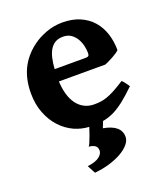

<svg xmlns="http://www.w3.org/2000/svg" viewBox="-128 -558 747 864"><g transform="rotate(-20 245.5 -126.0)"><path d="M362.8 111.8Q362.8 129.9 348.1 147.2Q333.5 164.6 308.1 179Q282.7 193.4 249.3 203.4Q215.8 213.4 178.2 216.8L157.7 178.2Q197.3 172.9 214.6 159.2Q231.9 145.5 231.9 129.9Q231.9 113.3 220.9 106Q210 98.6 191.4 97.2Q191.9 96.7 193.4 94.7Q195.3 92.8 199.7 82.8Q204.1 72.8 211.9 51.8Q217.3 37.1 224.6 14.2Q188.5 12.2 155.8 -2Q118.2 -19 90.1 -49.6Q62 -80.1 45.7 -122.6Q29.3 -165 29.3 -216.8Q29.3 -283.2 53.5 -333.3Q77.6 -383.3 127.4 -420.4Q154.8 -440.9 192.1 -454.8Q229.5 -468.8 270.5 -468.8Q318.4 -468.8 354.2 -453.1Q390.1 -437.5 414.1 -410.2Q438 -382.8 450 -345.9Q461.9 -309.1 461.9 -267.1Q457.5 -262.2 448.5 -256.1Q439.5 -250 428.7 -244.1Q418 -238.3 407.2 -232.9Q396.5 -227.5 388.7 -224.6H166Q167.5 -190.9 175.5 -162.8Q183.6 -134.8 198 -115Q212.4 -95.2 233.4 -84.2Q254.4 -73.2 281.2 -73.2Q296.4 -73.2 311 -75Q325.7 -76.7 342.5 -82.5Q359.4 -88.4 380.6 -99.6Q401.9 -110.8 431.2 -129.9Q434.1 -128.4 438.5 -123.3Q442.9 -118.2 447 -112.5Q451.2 -106.9 454.6 -102.1Q458 -97.2 459 -95.2Q424.3 -61.5 397 -40Q369.6 -18.6 344.2 -6.3Q318.8 5.9 293 10.3H292L279.8 41Q362.8 55.7 362.8 111.8ZM252 -407.7Q230 -407.7 214.8 -399.2Q199.7 -390.6 189.7 -374.5Q179.7 -358.4 174.3 -335.4Q168.9 -312.5 167 -283.2H314.5Q325.7 -283.2 329.3 -286.9Q333 -290.5 333 -300.8Q333 -315.9 328.9 -334.5Q324.7 -353 315.2 -369.4Q305.7 -385.7 290 -396.7Q274.4 -407.7 252 -407.7Z"/></g></svg>

Font: Gentium Book Basic
Style: Bold
Weight: 700
Designer: J. Victor Gaultney and Annie Olsen
Foundry: SIL International
Version: Version 1.102; 2013; Maintenance release